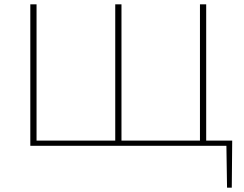

<svg xmlns="http://www.w3.org/2000/svg" viewBox="-20 -678 1136 893"><path d="M1058 195H1036L1033 0H121V-658H150V-24H516V-658H545V-24H910V-658H939V-24H1060Z"/></svg>

Font: Ysabeau SC Extralight
Style: Regular
Weight: 200
Designer: Christian Thalmann (Catharsis Fonts)
Version: Version 0.003